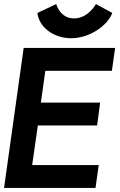

<svg xmlns="http://www.w3.org/2000/svg" viewBox="-34 -929 591 949"><path d="M332 -838C274 -838 250 -887 244 -909L151 -865C158 -796 230 -740 318 -740C405 -740 496 -799 521 -865L440 -909C428 -887 390 -838 332 -838ZM-14 0H438L454 -113H125L153 -309H446L461 -422H168L190 -579H519L535 -692H83Z"/></svg>

Font: Cantarell
Style: BoldOblique
Weight: 700
Italic angle: -8°
Designer: Dave Crossland
Version: Version 0.024